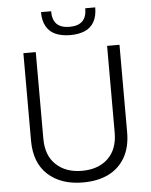

<svg xmlns="http://www.w3.org/2000/svg" viewBox="-60 -959 804 1019"><g transform="rotate(-5 341.5 -449.0)"><path d="M341 11Q224 11 154.5 -52.5Q85 -116 85 -234V-700H151V-238Q151 -149 203 -100Q255 -51 341 -51Q428 -51 479.5 -100Q531 -149 531 -238V-700H597V-234Q597 -155 565.5 -100Q534 -45 477 -17Q420 11 341 11ZM342 -774Q298 -774 265.5 -787.5Q233 -801 215 -831.5Q197 -862 197 -909H251Q251 -862 274 -840Q297 -818 342 -818Q387 -818 410 -840Q433 -862 433 -909H486Q486 -862 468.5 -831.5Q451 -801 418.5 -787.5Q386 -774 342 -774Z"/></g></svg>

Font: SUSE Light
Style: Regular
Weight: 300
Designer: Rene Bieder
Foundry: SUSE
Version: Version 1.000